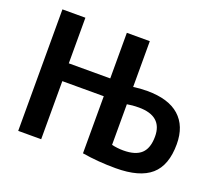

<svg xmlns="http://www.w3.org/2000/svg" viewBox="-122 -902 1230 1084"><g transform="rotate(20 492.5 -360.0)"><path d="M466 -349H217V0H79V-730H217V-456H466V-730H604V-455Q643 -461 687 -461Q815 -461 880.5 -402.5Q946 -344 946 -235Q946 -108 878.5 -49Q811 10 667 10Q562 10 466 -6ZM604 -351V-107Q638 -99 674 -99Q747 -99 781.5 -131.5Q816 -164 816 -234Q816 -357 674 -357Q636 -357 604 -351Z"/></g></svg>

Font: M PLUS 1p
Style: Bold
Weight: 700
Version: Version 1.062